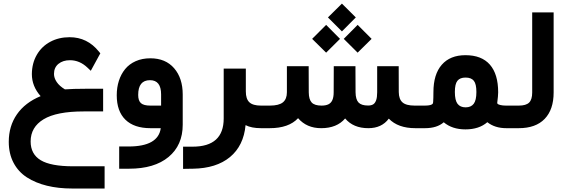

<svg xmlns="http://www.w3.org/2000/svg" viewBox="-20 -721 3185 1080"><path d="M29.3 76.7Q29.3 -11.7 75.2 -77.9Q121.1 -144 208.5 -180.2Q159.2 -235.8 159.2 -304.2Q159.7 -365.2 187 -412.6Q214.4 -460 262.5 -485.8Q310.5 -511.7 371.6 -511.7Q471.2 -511.7 536.1 -431.2L544.4 -420.9L538.1 -409.7L502.9 -345.2L490.7 -322.8L472.2 -340.3Q428.2 -382.3 373.5 -382.3Q334 -382.3 308.8 -361.8Q283.7 -341.3 283.7 -305.2Q283.7 -282.2 299.1 -259.5Q314.5 -236.8 345.2 -218.3Q392.1 -221.7 458.5 -221.7H540.5H560.1V-202.1V-113.8V-94.2H540.5H450.7Q297.9 -94.2 225.1 -50Q152.3 -5.9 152.3 74.7Q152.3 146 209 180.2Q265.6 214.4 391.6 214.4H548.8H568.4V233.9V319.8V339.4H548.8H385.7Q308.1 339.4 244.1 323.7Q180.2 308.1 131.6 276.9Q83 245.6 56.2 194.6Q29.3 143.6 29.3 76.7Z M1007.8 -189.5V-19.5Q1007.8 95.7 928.2 161.9Q848.6 228 706.1 228H669.9H650.4V208.5V122.6V103H669.9H703.1Q870.1 103 884.3 0H826.2Q734.4 0 685.5 -47.6Q636.7 -95.2 636.7 -185.1Q636.7 -229 648.7 -266.4Q660.6 -303.7 683.8 -332.3Q707 -360.8 743.4 -377Q779.8 -393.1 825.7 -393.1Q911.1 -393.1 959.5 -337.2Q1007.8 -281.2 1007.8 -189.5ZM757.3 -187Q757.3 -154.8 772.7 -140.9Q788.1 -127 825.7 -127H886.2V-189.9Q886.2 -270 823.7 -270Q757.3 -270 757.3 -187Z M1456.1 0H1448.2Q1394.5 0 1361.3 -17.1Q1350.6 98.6 1273.7 162.4Q1196.8 226.1 1064.9 228L1029.8 228.5L1009.8 229V209V123.5V104H1029.3H1063.5Q1238.3 104 1238.3 -54.7V-315.4V-335H1257.8H1343.3H1362.8V-315.4V-206.5Q1362.8 -164.6 1382.6 -145.8Q1402.3 -127 1448.2 -127H1456.1Q1461.4 -127 1464.8 -106.4Q1468.3 -85.9 1468.3 -66.9V-61.5Q1468.3 -41.5 1465.1 -20.8Q1461.9 0 1456.1 0Z M1824.7 -623 1903.3 -700.7 1981.4 -623 1903.3 -544.4ZM1913.6 -502.4 1991.7 -581.1 2070.3 -502.4 1991.7 -424.8ZM1735.8 -502.4 1814.5 -581.1 1892.6 -502.4 1814.5 -424.8ZM2326.2 0H2316.4Q2218.8 0 2167 -53.7Q2127.4 0 2051.8 0Q1967.3 0 1921.4 -54.7Q1875 0 1786.6 0Q1705.1 0 1656.7 -56.2Q1604.5 0 1497.1 0H1451.2Q1445.3 0 1442.1 -20.8Q1439 -41.5 1439 -61.5V-66.9Q1439 -85.9 1442.4 -106.4Q1445.8 -127 1451.2 -127H1497.6Q1548.8 -127 1571.3 -145.3Q1593.8 -163.6 1593.8 -202.1V-329.1V-348.6H1613.3H1696.8H1716.3V-329.1L1716.8 -201.2Q1717.3 -161.1 1733.6 -144Q1750 -127 1788.6 -127Q1812.5 -127 1827.4 -134.3Q1842.3 -141.6 1849.6 -158.2Q1856.9 -174.8 1856.9 -201.7L1857.4 -329.1V-348.6H1877H1960H1979.5V-329.1L1980 -202.6Q1980.5 -161.6 1996.6 -144.5Q2012.7 -127.4 2050.3 -127.4Q2068.4 -127.4 2079.1 -134Q2089.8 -140.6 2095.7 -157Q2101.6 -173.3 2101.6 -201.7V-329.1V-348.6H2121.1H2203.1H2222.7V-329.1L2223.1 -203.1Q2223.6 -163.1 2244.1 -145Q2264.6 -127 2312.5 -127H2326.2Q2331.5 -127 2335 -106.4Q2338.4 -85.9 2338.4 -66.9V-61.5Q2338.4 -41.5 2335.2 -20.8Q2332 0 2326.2 0Z M2843.8 0H2828.1Q2763.7 0 2721.2 -33.7Q2674.8 6.8 2598.1 6.8Q2523.4 6.8 2476.1 -33.2Q2438 0 2370.6 0H2320.8Q2314.9 0 2311.8 -20.8Q2308.6 -41.5 2308.6 -61.5V-66.9Q2308.6 -85.9 2312 -106.4Q2315.4 -127 2320.8 -127H2369.6Q2389.6 -127 2400.4 -130.1Q2411.1 -133.3 2413.6 -137Q2416 -140.6 2416.5 -147.9Q2418 -169.4 2418 -202.6Q2418 -303.2 2465.1 -356.9Q2512.2 -410.6 2598.1 -410.6Q2689 -410.6 2735.6 -357.4Q2782.2 -304.2 2782.2 -201.7Q2782.2 -191.4 2780.8 -177.2Q2779.3 -163.1 2778.1 -153.1Q2776.9 -143.1 2776.9 -142.1Q2776.9 -139.2 2779.8 -136.2Q2782.7 -133.3 2795.2 -130.1Q2807.6 -127 2827.1 -127H2843.8Q2849.1 -127 2852.5 -106.4Q2856 -85.9 2856 -66.9V-61.5Q2856 -41.5 2852.8 -20.8Q2849.6 0 2843.8 0ZM2659.7 -203.6Q2659.7 -248.5 2645.3 -266.6Q2630.9 -284.7 2598.6 -284.7Q2567.4 -284.7 2553 -266.6Q2538.6 -248.5 2538.6 -203.6Q2538.6 -156.7 2553.7 -137Q2568.8 -117.2 2599.1 -117.2Q2629.4 -117.2 2644.5 -137Q2659.7 -156.7 2659.7 -203.6Z M2838.9 -127H2898.4Q2939 -127 2956.3 -144Q2973.6 -161.1 2973.6 -200.7V-631.8V-651.4H2993.2H3074.7H3094.2V-631.8V-201.2Q3094.2 -104.5 3043.7 -52.2Q2993.2 0 2897.9 0H2838.9Q2833 0 2829.8 -20.8Q2826.7 -41.5 2826.7 -61.5V-66.9Q2826.7 -85.9 2830.1 -106.4Q2833.5 -127 2838.9 -127Z"/></svg>

Font: Shabnam FD-WOL
Style: Bold-FD-WOL
Weight: 700
Foundry: DejaVu fonts team - Redesigned by Saber Rastikerdar - Based on Vazir font
Version: Version 5.0.0